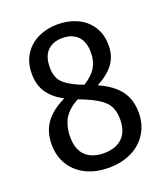

<svg xmlns="http://www.w3.org/2000/svg" viewBox="-129 -770 758 873"><g transform="rotate(-20 250.0 -333.5)"><path d="M461 -177Q461 -121 434.5 -78Q408 -35 360 -11Q312 13 248 13Q185 13 137.5 -11Q90 -35 64.5 -77.5Q39 -120 39 -175Q39 -238 71 -281Q103 -324 165 -353Q112 -381 88 -418.5Q64 -456 64 -508Q64 -562 89 -601Q114 -640 156.5 -660Q199 -680 250 -680Q301 -680 343.5 -661Q386 -642 411.5 -603.5Q437 -565 437 -511Q437 -461 411 -424Q385 -387 328 -357Q397 -326 429 -283Q461 -240 461 -177ZM151 -507Q151 -461 174 -436Q197 -411 251 -388L272 -380Q314 -406 332 -436Q350 -466 350 -508Q350 -560 323.5 -587Q297 -614 250 -614Q204 -614 177.5 -587.5Q151 -561 151 -507ZM371 -177Q371 -230 344 -259.5Q317 -289 249 -317L221 -328Q173 -303 151.5 -267Q130 -231 130 -177Q130 -117 162 -87Q194 -57 250 -57Q307 -57 339 -87.5Q371 -118 371 -177Z"/></g></svg>

Font: Fira Sans Condensed
Style: Regular
Weight: 400
Width: 3
Designer: bBox Type GmbH & Carrois Corporate GbR & Edenspiekermann AG
Foundry: bBox Type GmbH & Carrois Corporate GbR & Edenspiekermann AG
Version: Version 4.301